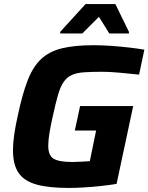

<svg xmlns="http://www.w3.org/2000/svg" viewBox="-20 -919 732 947"><path d="M318 8Q220 8 159.5 -9Q99 -26 71.5 -66.5Q44 -107 44 -178Q44 -212 50 -254.5Q56 -297 68 -350Q90 -454 116 -521.5Q142 -589 182 -627Q222 -665 284.5 -680.5Q347 -696 442 -696Q480 -696 524.5 -693Q569 -690 613 -685Q657 -680 692 -674L666 -551Q620 -556 568.5 -560.5Q517 -565 488 -565Q433 -565 396 -562.5Q359 -560 335 -549.5Q311 -539 294.5 -515.5Q278 -492 266 -450.5Q254 -409 240 -344Q229 -296 223.5 -260.5Q218 -225 218 -200Q218 -151 245.5 -135.5Q273 -120 338 -120Q354 -120 379.5 -121.5Q405 -123 423 -124L454 -275H349L375 -396H637L555 -12Q519 -6 477 -1.5Q435 3 393.5 5.5Q352 8 318 8ZM277 -754V-762L402 -899H549L616 -762V-754H519L468 -836L386 -754Z"/></svg>

Font: Saira
Style: Bold Italic
Weight: 700
Italic angle: -12°
Designer: Hector Gatti with collaboration of the Omnibus-Type team
Foundry: Omnibus-Type
Version: Version 1.100; ttfautohint (v1.8.3)